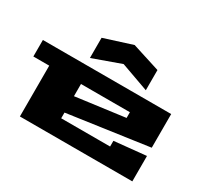

<svg xmlns="http://www.w3.org/2000/svg" viewBox="-157 -1061 1414 1309"><g transform="rotate(30 550.0 -406.5)"><path d="M0 -400V-530H1010V-265L375 -175V-130H760V-175L1010 -200V0H125V-400ZM339 -584V-743L559 -813L779 -743V-584L559 -663ZM375 -304 760 -355V-400H375Z"/></g></svg>

Font: Stalin One
Style: Regular
Weight: 400
Designer: Jovanny Lemonad
Foundry: Alexey Maslov, Jovanny Lemonad
Version: Version 3.002; ttfautohint (v0.91) -l 8 -r 50 -G 200 -x 0 -w